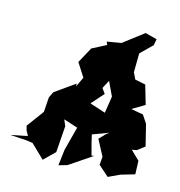

<svg xmlns="http://www.w3.org/2000/svg" viewBox="-110 -650 727 774"><g transform="rotate(15 254.0 -263.0)"><path d="M355 -131 330 -105 365 -39 362 -5 406 34 453 12 511 -5 509 -61 472 -97 492 -101 522 -124 500 -213 478 -246 427 -255 479 -286 456 -365 412 -374 399 -401 400 -480 448 -527 453 -553 404 -566 320 -502 261 -492 269 -474 270 -481 208 -449 172 -383 208 -327 189 -286 188 -297 106 -239 94 -214 90 -153 37 -81 42 -62 53 -42 -16 -28 49 -24 78 -20 135 35 180 -9 188 -119 177 -145 236 -126 210 -27 202 40 237 30 332 -34 321 -32 308 -81 300 -115 367 -140ZM252 -223 308 -286 293 -307 349 -413 304 -357 339 -283 328 -213 270 -232 228 -248Z"/></g></svg>

Font: Asimov Aggro
Style: CondIt
Weight: 500
Designer: Google
Version: Version 2.000980; 2014